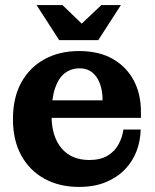

<svg xmlns="http://www.w3.org/2000/svg" viewBox="-20 -725 611 756"><path d="M291 11Q214 11 155.5 -21Q97 -53 64 -112.5Q31 -172 31 -256Q31 -341 64 -400.5Q97 -460 155.5 -492Q214 -524 291 -524L294 -456Q261 -456 236 -437.5Q211 -419 197 -378.5Q183 -338 183 -270Q183 -188 222 -141.5Q261 -95 332 -95Q375 -95 403.5 -112Q432 -129 447 -157Q462 -185 466 -215H534Q533 -170 517.5 -129.5Q502 -89 471.5 -57.5Q441 -26 396 -7.5Q351 11 291 11ZM107 -261V-330H384L535 -284V-261ZM384 -330Q384 -367 373.5 -395.5Q363 -424 343 -440Q323 -456 294 -456L291 -524Q370 -524 424 -493Q478 -462 506.5 -408.5Q535 -355 535 -284ZM213 -567 124 -705H226L334 -601H269L379 -705H456L367 -567Z"/></svg>

Font: Montagu Slab 144pt SemiBold
Style: Regular
Weight: 600
Version: Version 1.000